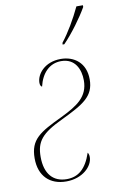

<svg xmlns="http://www.w3.org/2000/svg" viewBox="-88 -815 536 873"><g transform="rotate(-10 180.0 -378.0)"><path d="M238 -614 237 -606H245C287 -649 334 -714 359 -758V-766H329C303 -711 271 -656 238 -614ZM146 10C222 10 270 -39 270 -81C270 -94 266 -99 264 -102C240 -30 203 0 150 0C88 0 50 -41 50 -120C50 -191 77 -225 177 -272C280 -322 331 -350 331 -429C331 -505 279 -543 217 -543C143 -543 103 -493 103 -453C103 -442 107 -435 112 -434C126 -494 163 -533 217 -533C282 -533 304 -479 304 -429C304 -353 252 -320 174 -282C69 -232 22 -206 22 -118C22 -36 71 10 146 10Z"/></g></svg>

Font: Noto Serif Display Condensed Thin
Style: Italic
Weight: 100
Width: 3
Italic angle: -12°
Designer: Monotype Design Team
Foundry: Monotype Imaging Inc.
Version: Version 2.009